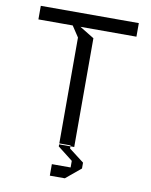

<svg xmlns="http://www.w3.org/2000/svg" viewBox="-94 -765 788 1003"><g transform="rotate(10 300.0 -263.0)"><path d="M40 -696V-624H222L260 -566.5V0H340V-577L263 -624H560V-696ZM240.5 108.5H340V73.5L260 11V-5H320V11.5L399.5 72.5V103.5L320 169.5H240.5Z"/></g></svg>

Font: Kode
Style: Regular
Weight: 400
Monospace: yes
Designer: Isa Ozler
Foundry: Kadena LLC
Version: Version 1.000;gftools[0.9.28]